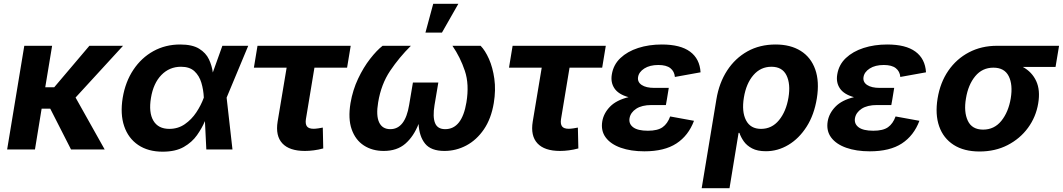

<svg xmlns="http://www.w3.org/2000/svg" viewBox="-20 -787 5597 1011"><path d="M254.4 -545.9 218.3 -327.6H265.6L450.7 -545.9H627.9L377.9 -273.4L531.2 0H354L244.6 -214.8H199.2L164.1 0H17.6L107.9 -545.9Z M836.4 11.7Q759.8 11.7 707.5 -23.7Q655.3 -59.1 633.8 -122.8Q612.3 -186.5 626 -271.5Q640.1 -356.4 682.4 -419.7Q724.6 -482.9 787.8 -517.8Q851.1 -552.7 928.7 -552.7Q992.7 -552.7 1028.6 -530.5Q1064.5 -508.3 1080.3 -474.4Q1096.2 -440.4 1100.6 -405.3L1150.9 -545.9H1287.1L1173.3 -272.9L1204.1 0H1066.4L1059.1 -149.4Q1043.5 -112.3 1017.3 -75.2Q991.2 -38.1 947.8 -13.2Q904.3 11.7 836.4 11.7ZM1053.2 -272.9V-274.4Q1051.3 -314.5 1040.3 -351.3Q1029.3 -388.2 1003.9 -411.9Q978.5 -435.5 933.1 -435.5Q872.1 -435.5 829.8 -392.1Q787.6 -348.6 774.9 -271.5Q762.2 -194.8 787.6 -151.6Q813 -108.4 871.6 -108.4Q917.5 -108.4 953.1 -133.1Q988.8 -157.7 1013.7 -195.3Q1038.6 -232.9 1052.7 -271.5Z M1585.4 7.8Q1503.9 7.8 1466.8 -32Q1429.7 -71.8 1441.9 -147L1489.3 -430.7H1316.9L1335.9 -545.9H1826.7L1807.6 -430.7H1635.7L1590.8 -159.7Q1586.9 -134.3 1596.2 -121.6Q1605.5 -108.9 1631.8 -108.9Q1640.6 -108.9 1656 -111.1Q1671.4 -113.3 1679.7 -115.2L1682.1 -5.4Q1656.7 1.5 1632.3 4.6Q1607.9 7.8 1585.4 7.8Z M2000.5 7.8Q1940.4 7.8 1896 -21Q1851.6 -49.8 1831.8 -106Q1812 -162.1 1825.7 -244.6Q1837.4 -313 1865.7 -372.8Q1894 -432.6 1929 -477.3Q1963.9 -522 1994.6 -545.9H2143.6Q2082 -484.9 2034.4 -414.1Q1986.8 -343.3 1971.2 -248Q1959.5 -178.7 1976.3 -142.8Q1993.2 -106.9 2035.2 -106.9Q2113.3 -106.9 2134.3 -233.9L2154.3 -352.5H2288.1L2268.1 -233.9Q2257.8 -171.4 2270.8 -139.2Q2283.7 -106.9 2324.2 -106.9Q2412.6 -106.9 2436 -248Q2451.7 -342.8 2427.7 -414.1Q2403.8 -485.4 2362.3 -545.9H2510.7Q2534.7 -521.5 2554.7 -476.6Q2574.7 -431.6 2583 -372.1Q2591.3 -312.5 2580.1 -244.6Q2566.4 -162.1 2528.1 -106Q2489.7 -49.8 2435.5 -21Q2381.3 7.8 2320.3 7.8Q2249.5 7.8 2218.5 -30.5Q2187.5 -68.8 2184.1 -134.3Q2158.2 -68.4 2114.3 -30.3Q2070.3 7.8 2000.5 7.8ZM2220.2 -615.2 2261.2 -767.1H2393.6L2307.1 -615.2Z M2928.7 7.8Q2847.2 7.8 2810.1 -32Q2772.9 -71.8 2785.2 -147L2832.5 -430.7H2660.2L2679.2 -545.9H3169.9L3150.9 -430.7H2979L2934.1 -159.7Q2930.2 -134.3 2939.5 -121.6Q2948.7 -108.9 2975.1 -108.9Q2983.9 -108.9 2999.3 -111.1Q3014.6 -113.3 3022.9 -115.2L3025.4 -5.4Q3000 1.5 2975.6 4.6Q2951.2 7.8 2928.7 7.8Z M3373 9.8Q3301.8 9.8 3248.8 -9Q3195.8 -27.8 3169.4 -63.2Q3143.1 -98.6 3151.4 -148.4Q3158.7 -190.9 3192.1 -225.3Q3225.6 -259.8 3289.6 -275.4Q3236.8 -290 3215.6 -321.5Q3194.3 -353 3201.7 -395.5Q3210 -446.3 3246.8 -481.2Q3283.7 -516.1 3340.3 -534.4Q3397 -552.7 3464.8 -552.7Q3562.5 -552.7 3613.5 -515.1Q3664.6 -477.5 3668.9 -406.2L3533.7 -381.8Q3531.2 -411.1 3510 -428Q3488.8 -444.8 3446.8 -444.8Q3401.4 -444.8 3372.6 -426.3Q3343.8 -407.7 3339.8 -380.9Q3335.9 -355 3358.9 -339.6Q3381.8 -324.2 3425.3 -324.2H3501.5L3491.7 -264.2L3486.3 -233.9H3410.6Q3359.9 -233.9 3330.1 -214.4Q3300.3 -194.8 3294.9 -164.6Q3290 -134.8 3314.2 -116.7Q3338.4 -98.6 3391.6 -98.6Q3442.9 -98.6 3469 -117.2Q3495.1 -135.7 3508.8 -173.8L3634.3 -150.9Q3605 -72.8 3541.7 -31.5Q3478.5 9.8 3373 9.8Z M3674.8 204.1 3752.4 -264.6Q3766.6 -350.6 3808.6 -415.3Q3850.6 -480 3915.5 -516.4Q3980.5 -552.7 4064 -552.7Q4142.6 -552.7 4196.3 -519Q4250 -485.4 4272.7 -421.6Q4295.4 -357.9 4281.2 -269Q4267.1 -182.1 4227.3 -119.9Q4187.5 -57.6 4131.6 -24.2Q4075.7 9.3 4012.7 9.3Q3968.3 9.3 3940.2 -5.6Q3912.1 -20.5 3896.5 -42.7Q3880.9 -64.9 3873.5 -87.4H3869.1L3821.3 204.1ZM3987.3 -108.4Q4044.4 -108.4 4082 -154.3Q4119.6 -200.2 4131.8 -273.4Q4143.6 -345.2 4121.3 -390.4Q4099.1 -435.5 4042 -435.5Q3985.4 -435.5 3947.3 -391.6Q3909.2 -347.7 3897 -273.4Q3884.8 -199.2 3908.2 -153.8Q3931.6 -108.4 3987.3 -108.4Z M4560.1 9.8Q4488.8 9.8 4435.8 -9Q4382.8 -27.8 4356.4 -63.2Q4330.1 -98.6 4338.4 -148.4Q4345.7 -190.9 4379.2 -225.3Q4412.6 -259.8 4476.6 -275.4Q4423.8 -290 4402.6 -321.5Q4381.3 -353 4388.7 -395.5Q4397 -446.3 4433.8 -481.2Q4470.7 -516.1 4527.3 -534.4Q4584 -552.7 4651.9 -552.7Q4749.5 -552.7 4800.5 -515.1Q4851.6 -477.5 4856 -406.2L4720.7 -381.8Q4718.3 -411.1 4697 -428Q4675.8 -444.8 4633.8 -444.8Q4588.4 -444.8 4559.6 -426.3Q4530.8 -407.7 4526.9 -380.9Q4522.9 -355 4545.9 -339.6Q4568.8 -324.2 4612.3 -324.2H4688.5L4678.7 -264.2L4673.3 -233.9H4597.7Q4546.9 -233.9 4517.1 -214.4Q4487.3 -194.8 4481.9 -164.6Q4477.1 -134.8 4501.2 -116.7Q4525.4 -98.6 4578.6 -98.6Q4629.9 -98.6 4656 -117.2Q4682.1 -135.7 4695.8 -173.8L4821.3 -150.9Q4792 -72.8 4728.8 -31.5Q4665.5 9.8 4560.1 9.8Z M5138.2 10.7Q5055.7 10.7 5001.5 -24.2Q4947.3 -59.1 4925.3 -121.8Q4903.3 -184.6 4917 -268.6Q4930.7 -352.5 4973.6 -414.8Q5016.6 -477.1 5082.3 -511.5Q5147.9 -545.9 5230 -545.9H5556.6L5538.1 -434.6H5365.7Q5414.1 -408.2 5436.3 -360.1Q5458.5 -312 5446.8 -242.7Q5435.1 -171.4 5393.1 -114Q5351.1 -56.6 5285.6 -22.9Q5220.2 10.7 5138.2 10.7ZM5210.9 -430.7Q5152.3 -430.7 5115.2 -385.7Q5078.1 -340.8 5066.4 -269Q5054.2 -197.8 5076.2 -151.1Q5098.1 -104.5 5156.7 -104.5Q5215.3 -104.5 5252.7 -150.6Q5290 -196.8 5302.2 -269Q5314 -341.3 5291.5 -386Q5269 -430.7 5210.9 -430.7Z"/></svg>

Font: Inter
Style: Bold Italic
Weight: 700
Italic angle: -9.39999°
Designer: Rasmus Andersson
Foundry: rsms
Version: Version 4.001;git-9221beed3